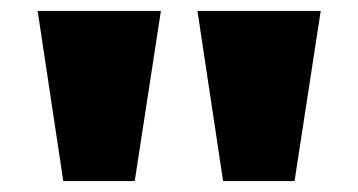

<svg xmlns="http://www.w3.org/2000/svg" viewBox="-20 -725 657 352"><path d="M96 -393 49 -705H275L227 -393ZM389 -393 342 -705H568L520 -393Z"/></svg>

Font: Nunito Sans 10pt Expanded Black
Style: Regular
Weight: 900
Width: 7
Designer: Vernon Adams
Foundry: Vernon Adams
Version: Version 3.101;gftools[0.9.27]